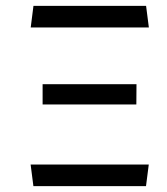

<svg xmlns="http://www.w3.org/2000/svg" viewBox="-20 -632 566 652"><path d="M84.3 -538.7 93.6 -612H476.1L485.5 -538.7ZM93.4 0 84 -73.3H485.2L475.8 0ZM124.7 -277.2V-346.1H443.5L443 -277.2Z"/></svg>

Font: Ancizar Sans Thin
Style: Regular
Weight: 100
Designer: Cesar Puertas, Viviana Monsalve, Julian Moncada, Julian Prieto, Jose Castro, Mariel Hernandez, Felipe Aragon, Sara Alarc
Version: Version 8.100